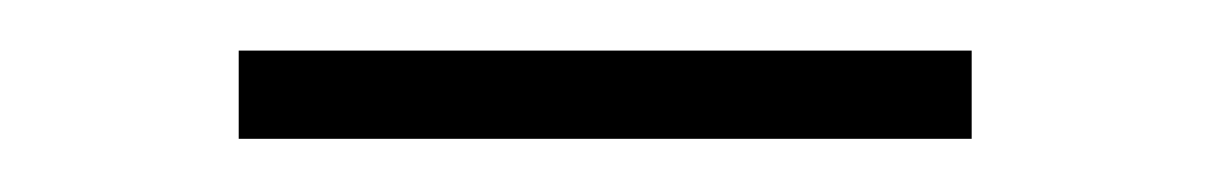

<svg xmlns="http://www.w3.org/2000/svg" viewBox="-20 -302 466 74"><path d="M354.5 -248.5H72V-282.5H354.5Z"/></svg>

Font: Anek Malayalam Medium ExtraLight
Style: Regular
Weight: 250
Version: Version 1.003